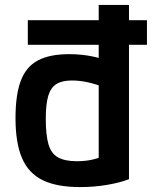

<svg xmlns="http://www.w3.org/2000/svg" viewBox="-20 -750 640 780"><path d="M93 -568V-668H577V-568ZM305 10Q211 10 153.5 -18Q96 -46 69.5 -107.5Q43 -169 43 -270Q43 -365 64.5 -422Q86 -479 134 -504.5Q182 -530 261 -530Q308 -530 352 -521.5Q396 -513 435 -495L413 -392Q368 -409 335.5 -416Q303 -423 272 -423Q232 -423 209 -408.5Q186 -394 176 -360.5Q166 -327 166 -267Q166 -201 177 -163.5Q188 -126 216 -110.5Q244 -95 292 -95Q329 -95 359.5 -102.5Q390 -110 413 -123L381 -66V-730H504V-22Q468 -8 415.5 1Q363 10 305 10Z"/></svg>

Font: M PLUS Code Latin Expanded SemiBold
Style: Regular
Weight: 600
Width: 7
Designer: Coji Morishita
Foundry: UNDERFOREST DESIGN
Version: Version 1.002; ttfautohint (v1.8.3)